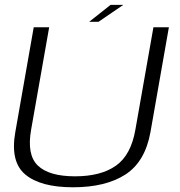

<svg xmlns="http://www.w3.org/2000/svg" viewBox="-20 -790 762 814"><path d="M289.5 4Q428 4 511.8 -50.2Q595.5 -104.5 618 -230.5L696 -674.5H630.5L554 -240.5Q535.5 -133 471.8 -87.8Q408 -42.5 298 -42.5Q188 -42.5 140.5 -88Q93 -133.5 112 -240.5L188.5 -674.5H123L45 -230.5Q22.5 -104.5 87.2 -50.2Q152 4 289.5 4ZM358 -697.5H397.5L503 -769.5H449Z"/></svg>

Font: Anybody SemiExpanded Light
Style: Italic
Weight: 300
Width: 6
Italic angle: -10°
Version: Version 1.113;gftools[0.9.25]